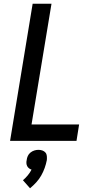

<svg xmlns="http://www.w3.org/2000/svg" viewBox="-20 -755 540 1029"><path d="M34 0 155 -735H256L149 -88H404L390 0ZM141 254 103 211Q117 199 129 184.5Q141 170 149 154Q142 152 135.5 147Q129 142 125.5 135Q122 128 121.5 119.5Q121 111 123 103Q124 92 129 81Q134 70 143.5 62.5Q153 55 164 51.5Q175 48 186 48Q197 48 207 51.5Q217 55 223.5 62.5Q230 70 231 81Q232 92 231 103Q227 124 219.5 145Q212 166 201 185.5Q190 205 174.5 222Q159 239 141 254Z"/></svg>

Font: Iosevka Term Curly Semibold
Style: Italic
Weight: 600
Italic angle: -9°
Designer: Belleve Invis
Foundry: Belleve Invis
Version: Version 32.3.0